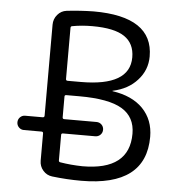

<svg xmlns="http://www.w3.org/2000/svg" viewBox="-53 -812 770 848"><g transform="rotate(5 332.0 -388.0)"><path d="M144.5 -277.3Q152.3 -277.3 152.3 -285.2V-688.5Q152.3 -713.9 168.5 -732.9Q184.6 -752 209 -754.9Q268.6 -761.7 328.1 -762.7Q591.8 -762.7 591.8 -585.9Q591.8 -525.4 550.8 -480.5Q510.7 -435.5 442.4 -420.9Q441.4 -420.9 441.4 -419.9Q441.4 -418.9 442.4 -418.9Q529.3 -406.2 577.1 -357.4Q625 -307.6 625 -232.4Q625 -12.7 337.9 -12.7Q273.4 -12.7 209 -20.5Q184.6 -23.4 168.5 -42Q152.3 -60.5 152.3 -85.9V-207Q152.3 -213.9 144.5 -213.9H66.4Q53.7 -213.9 44.4 -223.1Q35.2 -232.4 35.2 -245.6Q35.2 -258.8 44.4 -268.1Q53.7 -277.3 66.4 -277.3ZM545.9 -239.3Q545.9 -313.5 487.3 -348.6Q428.7 -383.8 297.9 -383.8H240.2Q232.4 -383.8 232.4 -377V-285.2Q232.4 -277.3 240.2 -277.3H382.8Q396.5 -277.3 405.8 -268.1Q415 -258.8 415 -245.6Q415 -232.4 405.8 -223.1Q396.5 -213.9 382.8 -213.9H240.2Q232.4 -213.9 232.4 -207V-93.8Q232.4 -86.9 239.3 -85.9Q286.1 -78.1 337.9 -77.1Q545.9 -77.1 545.9 -239.3ZM232.4 -455.1Q232.4 -447.3 240.2 -447.3H297.9Q515.6 -447.3 515.6 -575.2Q515.6 -636.7 470.7 -667Q425.8 -697.3 328.1 -697.3Q281.2 -697.3 239.3 -689.5Q232.4 -688.5 232.4 -681.6Z"/></g></svg>

Font: Gen Jyuu Gothic P Normal
Style: Regular
Weight: 300
Designer: [Source Han Sans]
Ryoko NISHIZUKA  (kana & ideographs); Paul D. Hunt (Latin, Greek & Cyrillic); Wenlong ZHANG  (bopomofo
Version: Version 1.002.20150607